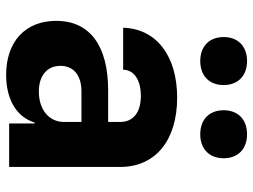

<svg xmlns="http://www.w3.org/2000/svg" viewBox="-122 -712 843 640"><g transform="rotate(90 300.0 -391.5)"><path d="M183 -637C232 -637 263 -667 263 -715C263 -763 232 -793 183 -793C134 -793 103 -763 103 -715C103 -667 134 -637 183 -637ZM427 -637C476 -637 507 -667 507 -715C507 -763 476 -793 427 -793C378 -793 347 -763 347 -715C347 -667 378 -637 427 -637ZM305 -560C165 -560 75 -490 72 -380H212C212 -416 246 -439 299 -439C354 -439 386 -414 386 -370V-330H281C132 -330 49 -269 49 -157C49 -54 118 10 229 10C313 10 370 -26 388 -85H391V0H536V-370C536 -488 447 -560 305 -560ZM285 -99C232 -99 199 -126 199 -171C199 -215 231 -241 284 -241H386V-183C386 -132 344 -99 285 -99Z"/></g></svg>

Font: Tekne LDO ExtraBold
Style: Regular
Weight: 800
Monospace: yes
Designer: Alessio Laiso, Mario Rullo, Paolo Rosset
Foundry: Alessio Laiso
Version: Version 1.000;hotconv 1.0.109;makeotfexe 2.5.65596